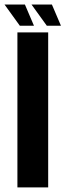

<svg xmlns="http://www.w3.org/2000/svg" viewBox="-67 -816 286 836"><path d="M8.8 0V-675H142.8V0ZM136.9 -703.9 70.1 -796.4H158.9L198.4 -703.9ZM19.4 -703.9 -47.4 -796.4H41.4L80.9 -703.9Z"/></svg>

Font: Anybody UltraCondensed Thin
Style: Regular
Weight: 100
Width: 1
Designer: Tyler Finck
Foundry: Etcetera Type Company
Version: Version 1.110